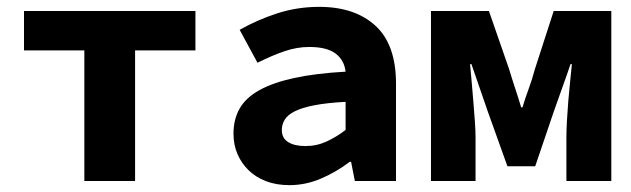

<svg xmlns="http://www.w3.org/2000/svg" viewBox="-20 -528 1840 560"><path d="M226 0V-381H50V-496H550V-381H374V0Z M824 12Q786 12 756 0.5Q726 -11 705 -31.5Q684 -52 672.5 -79Q661 -106 661 -138Q661 -180 679 -211.5Q697 -243 736.5 -265Q776 -287 838 -300.5Q900 -314 988 -319Q984 -353 958.5 -372Q933 -391 882 -391Q846 -391 809.5 -378.5Q773 -366 731 -345L679 -441Q730 -470 788.5 -489Q847 -508 911 -508Q1015 -508 1075 -453Q1135 -398 1135 -284V0H1015L1004 -56H1000Q962 -27 917 -7.5Q872 12 824 12ZM871 -102Q904 -102 933 -115.5Q962 -129 988 -149V-231Q933 -228 897 -221Q861 -214 840 -203.5Q819 -193 810.5 -179Q802 -165 802 -149Q802 -125 820.5 -113.5Q839 -102 871 -102Z M1237 0V-496H1406L1465 -326Q1474 -296 1483 -269Q1492 -242 1500 -215H1504Q1512 -242 1522 -269Q1532 -296 1540 -326L1595 -496H1763V0H1632V-127Q1632 -147 1633.5 -175Q1635 -203 1637.5 -233Q1640 -263 1643 -291.5Q1646 -320 1648 -341H1644Q1633 -308 1619.5 -271Q1606 -234 1595 -202L1541 -43H1460L1403 -202Q1392 -234 1379 -271.5Q1366 -309 1355 -341H1351Q1353 -320 1355.5 -291.5Q1358 -263 1360.5 -233Q1363 -203 1365 -175Q1367 -147 1367 -127V0Z"/></svg>

Font: Source Code Pro
Style: Bold
Weight: 700
Monospace: yes
Designer: Paul D. Hunt, Teo Tuominen
Foundry: Adobe Systems Incorporated
Version: Version 2.030;PS 1.000;hotconv 16.6.51;makeotf.lib2.5.65220